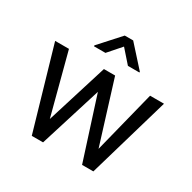

<svg xmlns="http://www.w3.org/2000/svg" viewBox="-165 -915 1080 1080"><g transform="rotate(30 375.5 -375.0)"><path d="M536.1 -124.5 637.7 -528.3H728L574.2 0H501L372.6 -400.4L247.6 0H174.3L21 -528.3H110.8L214.8 -132.8L337.9 -528.3H410.6ZM520.5 -616.2V-611.3H445.8L372.6 -694.3L299.8 -611.3H225.1V-617.2L345.2 -750H399.9Z"/></g></svg>

Font: Roboto-ThirdPerson-AD3FC
Style: ThirdPerson-AD3FC
Weight: 400
Designer: Google
Version: Version 2.137; 2017